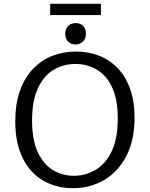

<svg xmlns="http://www.w3.org/2000/svg" viewBox="-20 -977 785 1006"><path d="M362 9Q276 9 207.5 -30Q139 -69 99.5 -147.5Q60 -226 60 -342Q60 -433 84.5 -501.5Q109 -570 153 -616Q197 -662 254.5 -684.5Q312 -707 378 -707Q442 -707 498 -685.5Q554 -664 596 -620.5Q638 -577 661.5 -512Q685 -447 685 -361Q685 -243 642.5 -160.5Q600 -78 527 -34.5Q454 9 362 9ZM367 -56Q429 -56 481.5 -87.5Q534 -119 565.5 -185Q597 -251 597 -356Q597 -456 567.5 -519Q538 -582 487.5 -612Q437 -642 374 -642Q313 -642 261.5 -611.5Q210 -581 179 -515.5Q148 -450 148 -345Q148 -245 177.5 -181Q207 -117 256.5 -86.5Q306 -56 367 -56ZM375 -744Q352 -744 337 -759Q322 -774 322 -800Q322 -827 337.5 -841.5Q353 -856 376 -856Q400 -856 415 -842Q430 -828 430 -800Q430 -773 414 -758.5Q398 -744 375 -744ZM509 -957V-898H243V-957Z"/></svg>

Font: Pack4
Style: Regular
Weight: 400
Version: Version 2.002